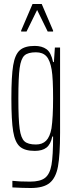

<svg xmlns="http://www.w3.org/2000/svg" viewBox="-20 -748 371 962"><path d="M42 191V158Q76 162 131 162Q182 162 206 143Q230 124 238 78Q246 32 246 -63V-64H242Q234 -25 213 -8.5Q192 8 154 8Q104 8 79.5 -13.5Q55 -35 46 -89.5Q37 -144 37 -255Q37 -366 46 -420.5Q55 -475 79.5 -496.5Q104 -518 154 -518Q190 -518 213 -501.5Q236 -485 246 -437H250L255 -510H281V-84Q281 29 270.5 86Q260 143 229 168.5Q198 194 134 194Q95 194 42 191ZM238 -105Q246 -160 246 -255Q246 -356 239 -398Q231 -446 212.5 -466Q194 -486 160 -486Q120 -486 102.5 -470Q85 -454 78.5 -407.5Q72 -361 72 -255Q72 -149 78.5 -102.5Q85 -56 102.5 -40Q120 -24 160 -24Q192 -24 211 -43Q230 -62 238 -105ZM86 -590V-595L143 -728H189L246 -595V-590H219L166 -698L113 -590Z"/></svg>

Font: Saira Ultra Condensed Thin
Style: Regular
Weight: 100
Width: 1
Designer: Hector Gatti with collaboration of the Omnibus-Type team
Foundry: Omnibus-Type
Version: Version 1.001; ttfautohint (v1.8)